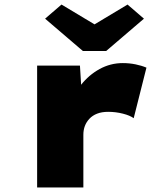

<svg xmlns="http://www.w3.org/2000/svg" viewBox="-20 -823 735 843"><path d="M143 0V-535H331L343 -342L287 -351Q301 -406 335.5 -450Q370 -494 417.5 -520Q465 -546 519 -546Q548 -546 575 -540.5Q602 -535 623 -526L567 -304Q551 -316 519.5 -324Q488 -332 455 -332Q427 -332 406.5 -324Q386 -316 372.5 -301.5Q359 -287 352.5 -269.5Q346 -252 346 -231V0ZM344 -599 178 -741 250 -803 410 -707H380L540 -803L612 -741L446 -599Z"/></svg>

Font: Lexend Giga Black
Style: Regular
Weight: 900
Designer: Bonnie Shaver-Troup, Thomas Jockin
Foundry: Lexend
Version: Version 1.007